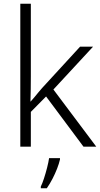

<svg xmlns="http://www.w3.org/2000/svg" viewBox="-20 -780 534 1021"><path d="M144 -374Q144 -342 143.5 -307.5Q143 -273 142 -240H143Q152 -250 162.5 -262.5Q173 -275 183.5 -288Q194 -301 204 -312L406 -532H475L264 -304L492 0H424L225 -267L144 -185V0H88V-760H144ZM299 68Q294 90 283.5 117Q273 144 259 171Q245 198 229 221H197V212Q205 196 214 168.5Q223 141 230.5 111.5Q238 82 241 61H299Z"/></svg>

Font: Noto Sans Armenian Light
Style: Regular
Weight: 300
Designer: Monotype Design Team
Foundry: Monotype Imaging Inc.
Version: Version 2.007